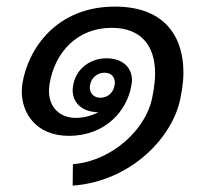

<svg xmlns="http://www.w3.org/2000/svg" viewBox="-20 -536 640 588"><path d="M48.3 -278.3C47.5 -270.8 46.7 -263.3 46.7 -255.8C46.7 -190 90 -120 190.8 -120C304.2 -120 370 -198.3 382.5 -275C383.3 -280 384.2 -285 384.2 -290C384.2 -331.7 352.5 -357.5 306.7 -357.5C255.8 -357.5 212.5 -325 204.2 -275C203.3 -270 202.5 -265 202.5 -260C202.5 -218.3 235 -192.5 280.8 -192.5C261.7 -181.7 236.7 -175 211.7 -175C165.8 -175 130 -205 130 -257.5C130 -264.2 130.8 -270.8 131.7 -278.3C147.5 -376.7 217.5 -450.8 321.7 -450.8C413.3 -450.8 455 -395 455 -310.8C455 -295.8 453.3 -279.2 450.8 -262.5L447.5 -244.2C430.8 -139.2 320 -41.7 203.3 -33.3L202.5 32.5C380 20 514.2 -116.7 534.2 -244.2L537.5 -262.5C540 -279.2 541.7 -296.7 541.7 -314.2C541.7 -416.7 490.8 -515.8 331.7 -515.8C154.2 -515.8 65.8 -388.3 48.3 -278.3ZM300 -313.3C320 -313.3 331.7 -300.8 331.7 -282.5C331.7 -280 330.8 -277.5 330.8 -275C327.5 -252.5 310 -236.7 287.5 -236.7C267.5 -236.7 255 -250 255 -268.3C255 -270.8 255.8 -272.5 255.8 -275C259.2 -297.5 277.5 -313.3 300 -313.3Z"/></svg>

Font: Boon Medium
Style: Italic
Weight: 500
Italic angle: -9°
Designer: Sungsit Sawaiwan
Foundry: FontUni
Version: Version 3.0